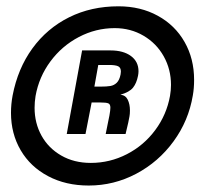

<svg xmlns="http://www.w3.org/2000/svg" viewBox="-20 -570 640 594"><path d="M234 -414H322Q361.5 -414 385 -396.8Q408.5 -379.5 408.5 -349.5Q408.5 -343 407 -335.5Q402.5 -312.5 391.5 -298.8Q380.5 -285 352.5 -277Q368.5 -275.5 375.2 -261.5Q382 -247.5 382 -228.5Q382 -217 380.5 -209.5Q379 -198.5 368.5 -155.5H307Q309.5 -170 313.5 -188L318.5 -212.5Q321.5 -229 321.5 -237Q321.5 -247.5 315.2 -250.2Q309 -253 289 -253H263.5L244.5 -155.5H186.5ZM353 -339.5 354 -348.5Q354 -361 345.5 -365Q337 -369 317.5 -369H284L272 -302H290Q310.5 -302 321.8 -304Q333 -306 341.2 -314Q349.5 -322 353 -339.5ZM346.5 -550.5Q415 -550.5 468.2 -521.2Q521.5 -492 551 -440.2Q580.5 -388.5 580.5 -323Q580.5 -296.5 576.5 -274.5Q563.5 -196.5 517 -132.8Q470.5 -69 401.5 -32.5Q332.5 4 254.5 4Q183.5 4 128.8 -25Q74 -54 44 -105.2Q14 -156.5 14 -221Q14 -248 19 -274.5Q35 -358 80.2 -420.2Q125.5 -482.5 193.8 -516.5Q262 -550.5 346.5 -550.5ZM87 -236.5Q87 -189 108.5 -150.2Q130 -111.5 169.5 -88.8Q209 -66 261 -66Q320 -66 372.5 -93Q425 -120 460.2 -167.5Q495.5 -215 506 -273.5Q509 -291 509 -307.5Q509 -355.5 486.5 -395.8Q464 -436 424 -459.5Q384 -483 335 -483Q276.5 -483 224 -455.5Q171.5 -428 136 -380Q100.5 -332 90 -273Q87 -254.5 87 -236.5Z"/></svg>

Font: JuliaMono
Style: Bold Italic
Weight: 700
Italic angle: -9°
Monospace: yes
Designer: cormullion
Foundry: corm
Version: Version 0.057; ttfautohint (v1.8.4)